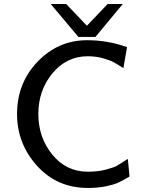

<svg xmlns="http://www.w3.org/2000/svg" viewBox="-20 -909 711 946"><path d="M64 -347.2Q64 -500 165.5 -605.5Q267.1 -710.9 409.2 -710.9Q510.3 -710.9 606 -676.8L587.9 -573.2Q557.1 -593.3 540 -602.5Q522.9 -611.8 488 -621.8Q453.1 -631.8 412.1 -631.8Q308.1 -631.8 238.5 -547.9Q168.9 -463.9 168.9 -347.2Q168.9 -231.9 237.5 -147.5Q306.2 -63 413.1 -63Q462.9 -63 502.4 -73.5Q542 -84 556.4 -92.5Q570.8 -101.1 609.9 -126L618.2 -39.1Q582 -18.1 561 -8.5Q540 1 501.5 9Q462.9 17.1 413.1 17.1Q261.2 17.1 162.6 -92Q64 -201.2 64 -347.2ZM230 -889.2H306.2L408.2 -782.2L510.3 -889.2H585L450.2 -727.1H366.2Z"/></svg>

Font: CMU Bright
Style: SemiBold
Weight: 600
Version: Version 0.7.0